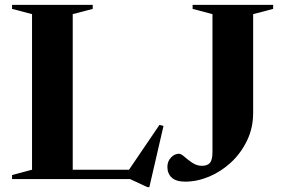

<svg xmlns="http://www.w3.org/2000/svg" viewBox="-20 -735 1156 788"><path d="M593 33H584.5L514 0H29.5V-16.5L111.5 -38.5V-677L29.5 -698.5V-715H360.5V-698.5L278.5 -677V-38.5H509.5L634.5 -222.5L651 -218ZM1019 -272Q1019 -210.5 994.2 -158.8Q969.5 -107 928.8 -69Q888 -31 838.5 -10.2Q789 10.5 740 10.5Q703 10.5 685 -6Q667 -22.5 667 -50Q667 -73 681.8 -88.5Q696.5 -104 714.5 -104Q723 -104 736.8 -91.8Q750.5 -79.5 769 -67Q787.5 -54.5 809.5 -54.5Q831 -54.5 841.5 -66.5Q852 -78.5 852 -111V-677L770.5 -698.5V-715H1101V-698.5L1019 -677Z"/></svg>

Font: Newsreader 72pt SemiBold
Style: Regular
Weight: 600
Designer: Hugues Gentile
Foundry: Production Type
Version: Version 1.003; ttfautohint (v1.8.3)